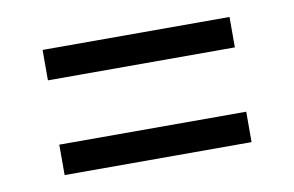

<svg xmlns="http://www.w3.org/2000/svg" viewBox="-42 -574 594 388"><g transform="rotate(-10 255.5 -379.5)"><path d="M63.5 -446V-508.4H447.1V-446ZM63.5 -251.6V-314H447.1V-251.6Z"/></g></svg>

Font: Encode Sans SC Condensed Thin
Style: Regular
Weight: 100
Width: 3
Designer: Multiple Designers
Foundry: Impallari Type
Version: Version 3.002